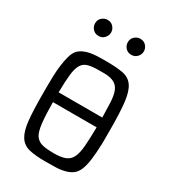

<svg xmlns="http://www.w3.org/2000/svg" viewBox="-200 -922 924 1036"><g transform="rotate(30 262.5 -404.0)"><path d="M56 -349Q56 -375 57 -408Q58 -441 62 -473.5Q66 -506 73.5 -534.5Q81 -563 94 -579Q107 -594 125.5 -603Q144 -612 165 -616Q186 -620 208 -621Q230 -622 249 -622H261Q328 -622 368.5 -614.5Q409 -607 431 -576Q453 -545 460.5 -482.5Q468 -420 468 -310V-231Q466 -166 460.5 -125Q455 -84 444.5 -58.5Q434 -33 417.5 -20Q401 -7 379 0Q349 9 317 10Q285 11 249 11Q186 11 148 1.5Q110 -8 89.5 -40Q69 -72 62.5 -133Q56 -194 56 -298ZM126 -287Q126 -211 132 -158.5Q138 -106 153 -85Q170 -62 199 -56Q228 -50 265 -50Q312 -50 338.5 -60.5Q365 -71 377.5 -98Q390 -125 393.5 -170.5Q397 -216 398 -287ZM398 -348Q397 -399 395.5 -435.5Q394 -472 387 -497Q380 -522 365.5 -536Q351 -550 326 -556Q309 -560 292.5 -560Q276 -560 257 -560Q214 -560 188.5 -553Q163 -546 149.5 -523.5Q136 -501 131.5 -459Q127 -417 126 -348ZM314 -769Q314 -792 329.5 -805.5Q345 -819 364 -819Q387 -819 400.5 -803.5Q414 -788 414 -769Q414 -750 400 -734.5Q386 -719 364 -719Q341 -719 327.5 -734.5Q314 -750 314 -769ZM110 -769Q110 -792 125.5 -805.5Q141 -819 160 -819Q183 -819 196.5 -803.5Q210 -788 210 -769Q210 -750 196 -734.5Q182 -719 160 -719Q137 -719 123.5 -734.5Q110 -750 110 -769Z"/></g></svg>

Font: CMU Typewriter Custom
Style: Regular
Weight: 500
Monospace: yes
Version: Version 0.7.0